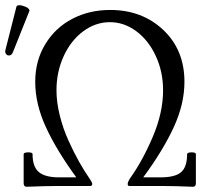

<svg xmlns="http://www.w3.org/2000/svg" viewBox="-20 -714 808 737"><path d="M29.8 -514.2Q25.9 -503.4 17.6 -501.5Q9.3 -499.5 3.7 -506.1Q-2 -512.7 1 -522.9L43 -688Q43.9 -692.4 50 -693.6Q56.2 -694.8 63.7 -692.9Q71.3 -690.9 78.4 -688Q85.4 -685.1 89.8 -680.4Q94.2 -675.8 92.8 -671.9ZM82 2.9Q70.8 2.9 70.8 -11.2V-122.1Q70.8 -128.9 87.9 -129.2Q105 -129.4 105 -122.1Q105 -74.2 128.9 -53.7Q152.8 -33.2 207 -33.2H272.9Q197.3 -136.7 156.2 -225.8Q115.2 -314.9 115.2 -399.9Q115.2 -481 153.8 -544.4Q192.4 -607.9 257.6 -641.8Q322.8 -675.8 402.8 -675.8Q525.4 -675.8 606.7 -599.1Q688 -522.5 688 -399.9Q688 -314.9 647 -225.8Q606 -136.7 529.8 -33.2H596.2Q652.3 -33.2 675.3 -53.2Q698.2 -73.2 698.2 -122.1Q698.2 -128.9 715.1 -129.2Q731.9 -129.4 731.9 -122.1V-11.2Q731.9 2.9 721.2 2.9Q649.4 0 607.9 0H476.1Q470.2 0 470.2 -7.8Q470.2 -15.1 478 -27.8Q526.9 -95.7 566.4 -188.7Q606 -281.7 606 -367.2Q606 -438.5 578.1 -498.8Q550.3 -559.1 503.4 -594Q456.5 -628.9 401.9 -628.9Q346.7 -628.9 299.6 -594Q252.4 -559.1 224.6 -498.8Q196.8 -438.5 196.8 -367.2Q196.8 -322.3 209.2 -271.7Q221.7 -221.2 242.2 -175.8Q262.7 -130.4 283 -94.2Q303.2 -58.1 324.2 -27.8Q334 -14.2 334 -7.8Q334 0 326.2 0H195.8Q153.8 0 82 2.9Z"/></svg>

Font: Junicode SmCond Light
Style: Regular
Weight: 300
Width: 4
Designer: Peter S. Baker
Version: Version 2.206